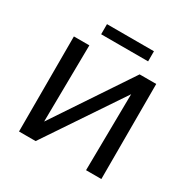

<svg xmlns="http://www.w3.org/2000/svg" viewBox="-181 -986 1133 1151"><g transform="rotate(30 385.5 -410.5)"><path d="M150 0V-51L555 -658H621V-605L215 0ZM100 0V-658H207L199 0ZM564 0 572 -658H670V0ZM235 -751V-821H560V-751Z"/></g></svg>

Font: Ysabeau Infant SemiBold
Style: Regular
Weight: 600
Designer: Christian Thalmann (Catharsis Fonts)
Version: Version 2.002; featfreeze: ss01,ss02,lnum